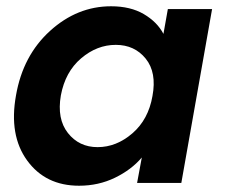

<svg xmlns="http://www.w3.org/2000/svg" viewBox="-20 -583 718 612"><path d="M31 -279Q53 -406 139.5 -484.5Q226 -563 334 -563Q396 -563 438.5 -538Q481 -513 501 -475L515 -554H656L558 0H417L432 -81Q399 -42 346.5 -16.5Q294 9 232 9Q125 9 66.5 -71.5Q8 -152 31 -279ZM466 -277Q480 -352 444.5 -396Q409 -440 349 -440Q289 -440 238.5 -397Q188 -354 174 -279Q161 -204 196.5 -159Q232 -114 291 -114Q351 -114 402 -158Q453 -202 466 -277Z"/></svg>

Font: Poppins SemiBold
Style: Italic
Weight: 600
Italic angle: -10°
Designer: Ninad Kale (Devanagari), Jonny Pinhorn (Latin)
Foundry: Indian Type Foundry
Version: Version 3.200;PS 1.000;hotconv 16.6.54;makeotf.lib2.5.65590